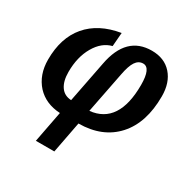

<svg xmlns="http://www.w3.org/2000/svg" viewBox="-167 -693 1038 1054"><g transform="rotate(30 352.0 -166.0)"><path d="M501 -539Q581 -539 627 -487.5Q673 -436 673 -349Q673 -181 588 -87Q502 8 351 9L313 208H196L234 10Q142 5 87 -54Q31 -116 31 -212Q31 -350 102.5 -434Q174 -518 308 -540L301 -453Q240 -438 201 -371Q162 -304 162 -209Q162 -151 185 -117.5Q208 -84 252 -82L303 -343Q340 -539 501 -539ZM495 -454Q466 -454 448 -427Q430 -400 419 -341L368 -81Q543 -99 543 -346Q543 -454 495 -454Z"/></g></svg>

Font: Libra Sans
Style: Bold Italic
Weight: 700
Italic angle: -12°
Foundry: Context Ltd
Version: Version 1.002